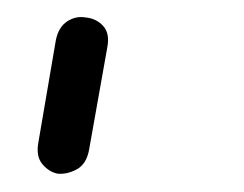

<svg xmlns="http://www.w3.org/2000/svg" viewBox="-20 -79 280 220"><path d="M46 120Q36 118 28.5 109Q21 100 24 84L44 -33Q47 -48 57 -54.5Q67 -61 78 -59Q90 -58 98 -49.5Q106 -41 103 -25L82 93Q79 109 68 115Q57 121 46 120Z"/></svg>

Font: Edu QLD Beginner
Style: Regular
Weight: 400
Designer: Tina and Corey Anderson
Foundry: Google for Education
Version: Version 1.003